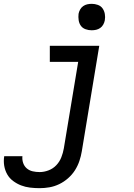

<svg xmlns="http://www.w3.org/2000/svg" viewBox="-77 -759 697 1002"><path d="M130 223Q104 223 79.5 220Q55 217 33 208.5Q11 200 -8.5 185.5Q-28 171 -39.5 150.5Q-51 130 -55 106Q-59 82 -55 56H40Q38 75 44 92Q50 109 63 120Q76 131 93.5 135Q111 139 130 139Q153 139 176.5 130Q200 121 217 103Q234 85 243 62Q252 39 256 16L331 -436H183V-520H441L350 30Q346 55 337.5 80.5Q329 106 314.5 129Q300 152 278.5 171Q257 190 232 202Q207 214 181 218.5Q155 223 130 223ZM401 -601Q385 -601 369.5 -606.5Q354 -612 345 -624.5Q336 -637 333.5 -653.5Q331 -670 333 -687Q335 -698 341 -709Q347 -720 357 -727Q367 -734 378.5 -736.5Q390 -739 402 -739Q418 -739 433.5 -733.5Q449 -728 458 -715.5Q467 -703 470 -686.5Q473 -670 470 -653Q468 -642 462 -631Q456 -620 446 -613Q436 -606 424.5 -603.5Q413 -601 401 -601Z"/></svg>

Font: Iosevka Custom Medium
Style: Italic
Weight: 500
Italic angle: -9°
Designer: Belleve Invis
Foundry: Belleve Invis
Version: Version 27.0.1